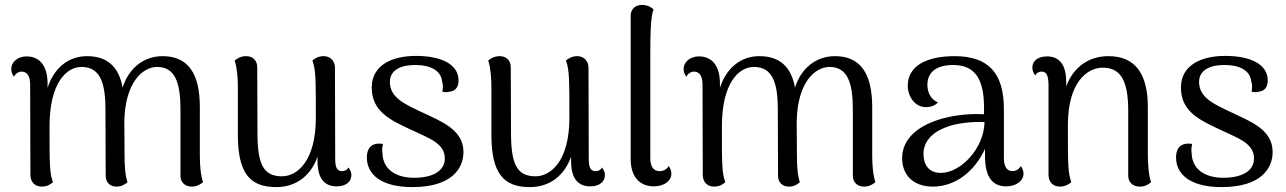

<svg xmlns="http://www.w3.org/2000/svg" viewBox="-20 -750 5246 783"><path d="M795 -114V-313C795 -449 748 -521 643 -521C565 -521 505 -471 480 -393C465 -476 419 -521 335 -521C258 -521 200 -472 174 -392V-409C174 -483 141 -520 88 -520C54 -520 26 -499 26 -468C26 -458 29 -447 37 -437C43 -450 56 -458 68 -458C91 -458 103 -439 103 -405L104 -37C104 -7 123 11 150 11C174 11 188 0 196 -7C182 -44 182 -79 182 -235C182 -413 252 -477 312 -477C387 -477 410 -416 410 -303L411 -33C411 -6 429 11 455 11C476 11 490 2 500 -7C490 -36 488 -79 488 -114L487 -254C490 -416 563 -477 621 -477C696 -477 716 -409 716 -303V-33C716 -6 735 11 762 11C783 11 797 2 808 -7C798 -36 795 -79 795 -114Z M1401 -67C1394 -54 1382 -52 1375 -52C1355 -52 1347 -66 1347 -103L1346 -473C1346 -503 1326 -521 1300 -521C1277 -521 1262 -510 1254 -503C1268 -465 1268 -429 1268 -269C1268 -95 1193 -31 1130 -31C1055 -31 1030 -79 1030 -207L1029 -476C1029 -504 1010 -521 984 -521C962 -521 948 -512 937 -503C947 -473 950 -431 950 -395V-197C951 -42 1000 13 1107 13C1186 13 1247 -32 1275 -111V-92C1275 -24 1302 10 1353 10C1391 10 1413 -9 1413 -36C1413 -47 1409 -56 1401 -67Z M1662 13C1822 13 1870 -63 1870 -130C1870 -222 1779 -255 1699 -293C1632 -325 1570 -351 1570 -416C1570 -467 1619 -485 1673 -485C1737 -485 1778 -462 1783 -418C1787 -406 1787 -390 1784 -376C1794 -374 1803 -373 1813 -376C1841 -379 1850 -399 1850 -422C1850 -485 1785 -522 1676 -522C1580 -522 1496 -485 1496 -393C1496 -293 1576 -259 1654 -222C1724 -188 1794 -168 1794 -104C1794 -51 1742 -25 1669 -25C1591 -25 1543 -62 1540 -121C1538 -137 1538 -149 1542 -163C1492 -171 1476 -142 1476 -108C1476 -41 1531 13 1662 13Z M2435 -67C2428 -54 2416 -52 2409 -52C2389 -52 2381 -66 2381 -103L2380 -473C2380 -503 2360 -521 2334 -521C2311 -521 2296 -510 2288 -503C2302 -465 2302 -429 2302 -269C2302 -95 2227 -31 2164 -31C2089 -31 2064 -79 2064 -207L2063 -476C2063 -504 2044 -521 2018 -521C1996 -521 1982 -512 1971 -503C1981 -473 1984 -431 1984 -395V-197C1985 -42 2034 13 2141 13C2220 13 2281 -32 2309 -111V-92C2309 -24 2336 10 2387 10C2425 10 2447 -9 2447 -36C2447 -47 2443 -56 2435 -67Z M2647 10C2685 10 2718 -10 2718 -42C2718 -50 2715 -62 2707 -73C2700 -59 2684 -52 2670 -52C2645 -52 2632 -71 2632 -105V-517C2632 -620 2633 -675 2645 -712C2637 -719 2622 -730 2599 -730C2572 -730 2552 -714 2552 -686V-101C2552 -31 2587 10 2647 10Z M3537 -114V-313C3537 -449 3490 -521 3385 -521C3307 -521 3247 -471 3222 -393C3207 -476 3161 -521 3077 -521C3000 -521 2942 -472 2916 -392V-409C2916 -483 2883 -520 2830 -520C2796 -520 2768 -499 2768 -468C2768 -458 2771 -447 2779 -437C2785 -450 2798 -458 2810 -458C2833 -458 2845 -439 2845 -405L2846 -37C2846 -7 2865 11 2892 11C2916 11 2930 0 2938 -7C2924 -44 2924 -79 2924 -235C2924 -413 2994 -477 3054 -477C3129 -477 3152 -416 3152 -303L3153 -33C3153 -6 3171 11 3197 11C3218 11 3232 2 3242 -7C3232 -36 3230 -79 3230 -114L3229 -254C3232 -416 3305 -477 3363 -477C3438 -477 3458 -409 3458 -303V-33C3458 -6 3477 11 3504 11C3525 11 3539 2 3550 -7C3540 -36 3537 -79 3537 -114Z M4143 -73C4136 -59 4120 -52 4110 -52C4087 -52 4074 -69 4074 -105V-305C4074 -452 4011 -521 3873 -521C3757 -521 3682 -480 3682 -401C3682 -356 3711 -313 3757 -313C3773 -313 3793 -318 3805 -333C3774 -344 3762 -377 3762 -404C3762 -467 3816 -485 3866 -485C3958 -485 3993 -426 3993 -310V-284C3942 -287 3880 -282 3825 -267C3729 -241 3659 -187 3659 -105C3659 -35 3706 11 3784 11C3876 11 3954 -50 3997 -143V-114C3997 -28 4027 10 4084 10C4123 10 4154 -12 4154 -42C4154 -50 4151 -62 4143 -73ZM3820 -45C3766 -43 3746 -81 3746 -122C3746 -173 3782 -211 3840 -232C3881 -248 3948 -255 3995 -252C3993 -145 3899 -47 3820 -45Z M4661 -114V-313C4661 -449 4610 -521 4500 -521C4419 -521 4356 -475 4328 -397V-417C4328 -486 4300 -520 4250 -520C4212 -520 4190 -501 4190 -474C4190 -463 4194 -453 4202 -442C4208 -456 4221 -458 4228 -458C4247 -458 4255 -444 4256 -406V-37C4256 -7 4275 11 4303 11C4325 11 4341 0 4349 -7C4335 -45 4335 -80 4335 -241C4335 -412 4412 -474 4477 -474C4554 -474 4580 -415 4581 -303V-33C4581 -6 4601 11 4628 11C4649 11 4663 3 4674 -7C4664 -36 4662 -79 4661 -114Z M4962 13C5122 13 5170 -63 5170 -130C5170 -222 5079 -255 4999 -293C4932 -325 4870 -351 4870 -416C4870 -467 4919 -485 4973 -485C5037 -485 5078 -462 5083 -418C5087 -406 5087 -390 5084 -376C5094 -374 5103 -373 5113 -376C5141 -379 5150 -399 5150 -422C5150 -485 5085 -522 4976 -522C4880 -522 4796 -485 4796 -393C4796 -293 4876 -259 4954 -222C5024 -188 5094 -168 5094 -104C5094 -51 5042 -25 4969 -25C4891 -25 4843 -62 4840 -121C4838 -137 4838 -149 4842 -163C4792 -171 4776 -142 4776 -108C4776 -41 4831 13 4962 13Z"/></svg>

Font: Arima Koshi
Style: Regular
Weight: 400
Designer: Joana Correia and Natanael Gama
Foundry: NDISCOVER
Version: Version 1.019;PS 001.019;hotconv 1.0.88;makeotf.lib2.5.64775